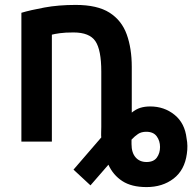

<svg xmlns="http://www.w3.org/2000/svg" viewBox="-20 -564 782 781"><path d="M575 -28Q604 -28 617.5 -9.5Q631 9 631 34Q631 59 618 77Q605 95 576 95Q548 95 531.5 76Q515 57 515 22V4Q528 -10 541.5 -19Q555 -28 575 -28ZM516 -292Q516 -367 495.5 -424Q475 -481 425.5 -512.5Q376 -544 288 -544Q218 -544 161 -533.5Q104 -523 67 -512V12H191V-423Q202 -426 223.5 -429Q245 -432 279 -432Q344 -432 368 -396.5Q392 -361 392 -273V-48Q392 -43 391.5 -27Q391 -11 392 -5L279 126L348 190L421 106Q440 148 477.5 172.5Q515 197 576 197Q641 197 686 162.5Q731 128 740 62Q745 29 739 -1Q732 -63 690 -97Q648 -131 591 -131Q569 -131 551 -125.5Q533 -120 516 -106Z"/></svg>

Font: Repo DemiBold
Style: Regular
Weight: 600
Designer: Stefan Peev
Foundry: Context Ltd
Version: Version 1.502